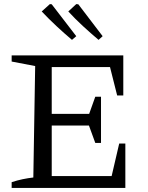

<svg xmlns="http://www.w3.org/2000/svg" viewBox="-20 -919 722 939"><path d="M563 -217H593V0H37V-28Q64 -37 90.5 -42.5Q117 -48 143 -51L152 -596L37 -618V-648H583V-452H553L518 -591H233V-362H416L446 -446H474V-220H446L415 -305H233V-58H526ZM332 -724Q293 -757 256 -791.5Q219 -826 184 -863L224 -899L233 -898L353 -742ZM462 -724Q423 -757 385.5 -791.5Q348 -826 314 -863L353 -899L363 -898L482 -742Z"/></svg>

Font: Piazzolla SC
Style: Regular
Weight: 400
Designer: Juan Pablo del Peral
Foundry: Huerta Tipografica
Version: Version 1.330